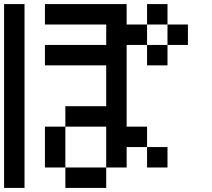

<svg xmlns="http://www.w3.org/2000/svg" viewBox="-20 -920 1040 940"><path d="M0 0V-900H100V0ZM900 -700H800V-800H900ZM200 -100V-300H300V-100ZM200 -600V-700H500V-800H200V-900H600V-800H700V-700H600V-300H700V-200H600V-100H500V-300H300V-400H500V-600ZM800 -200V-100H700V-200ZM800 -700V-600H700V-700ZM800 -900V-800H700V-900ZM300 -100H500V0H300Z"/></svg>

Font: Galmuri9 Regular
Style: Regular
Weight: 400
Designer: Lee Minseo (quiple)
Version: Version 2.399;hotconv 1.1.1;makeotfexe 2.6.0 DEVELOPMENT